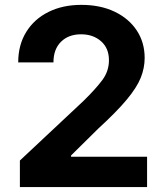

<svg xmlns="http://www.w3.org/2000/svg" viewBox="-20 -757 670 777"><path d="M60.5 0V-107.4L318.4 -349.1Q367.7 -397.5 394.3 -433.3Q420.9 -469.2 420.9 -513.2Q420.9 -562 388.9 -590.1Q356.9 -618.2 308.1 -618.2Q257.3 -618.2 226.8 -587.9Q196.3 -557.6 196.3 -504.4H53.7Q53.7 -575.2 86.2 -627.7Q118.7 -680.2 176.3 -708.7Q233.9 -737.3 309.1 -737.3Q386.2 -737.3 443.8 -709.7Q501.5 -682.1 533.4 -633.8Q565.4 -585.4 565.4 -522.5Q565.4 -481.9 549.6 -442.4Q533.7 -402.8 492.9 -353.8Q452.1 -304.7 377.4 -236.3L267.6 -127.9V-122.6H575.2V0Z"/></svg>

Font: Inter
Style: Bold
Weight: 700
Designer: Rasmus Andersson
Foundry: rsms
Version: Version 4.001;git-9221beed3